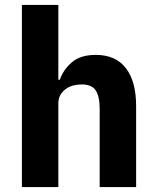

<svg xmlns="http://www.w3.org/2000/svg" viewBox="-20 -760 636 780"><path d="M69 -740H217V-436H223Q237 -477 272 -507Q307 -537 369 -537Q450 -537 491.5 -483Q533 -429 533 -329V0H385V-317Q385 -368 369 -392.5Q353 -417 312 -417Q294 -417 277 -412.5Q260 -408 246.5 -398Q233 -388 225 -373.5Q217 -359 217 -340V0H69Z"/></svg>

Font: IBM Plex Sans Thai
Style: Bold
Weight: 700
Designer: Mike Abbink, Paul van der Laan, Pieter van Rosmalen, Ben Mitchell, Mark Frömberg
Foundry: Bold Monday
Version: Version 1.2